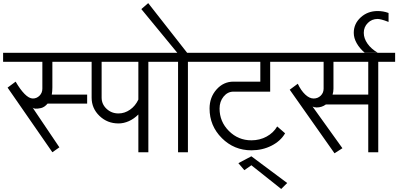

<svg xmlns="http://www.w3.org/2000/svg" viewBox="-33 -996 2604 1256"><path d="M-12.7 -591.8V-650.4H524.4V-591.8H309.6V-423.8Q309.6 -398.4 305.7 -377H537.1V-318.4H278.3Q258.8 -294.9 235.4 -289.1Q189.5 -279.3 179.7 -293L355.5 -32.2L309.6 0L16.6 -422.9L69.3 -461.9Q98.6 -411.1 127.9 -381.3Q157.2 -351.6 182.1 -351.6Q207 -351.6 225.6 -370.1Q244.1 -388.7 244.1 -416V-591.8Z M742.2 -253.9Q782.2 -253.9 817.4 -278.3Q852.5 -302.7 872.1 -344.7V-591.8H631.8V-357.4Q631.8 -314.5 664.1 -284.2Q696.3 -253.9 742.2 -253.9ZM566.4 -357.4V-591.8H498V-650.4H1047.9V-591.8H937.5V0H872.1V-247.1Q843.8 -218.8 810.1 -203.6Q776.4 -188.5 742.2 -188.5Q668.9 -188.5 617.7 -237.8Q566.4 -287.1 566.4 -357.4Z M1021.5 -591.8V-650.4H1127L891.6 -936.5L936.5 -975.6L1191.4 -650.4H1307.6V-591.8H1196.3V0H1131.8V-591.8Z M1565.4 117.2 1526.4 71.3 1611.3 26.4 1845.7 201.2 1806.6 240.2 1611.3 85ZM1611.3 -12.7Q1498 -12.7 1418 -92.8Q1337.9 -172.9 1337.9 -286.1Q1337.9 -359.4 1383.3 -410.6Q1428.7 -461.9 1494.1 -461.9H1669.9V-591.8H1281.2V-650.4H1859.4V-591.8H1734.4V-396.5H1494.1Q1456.1 -396.5 1429.7 -364.3Q1403.3 -332 1403.3 -286.1Q1403.3 -200.2 1464.4 -139.2Q1525.4 -78.1 1611.3 -78.1Q1666 -78.1 1710.9 -102.5Q1755.9 -127 1780.3 -168.9L1832 -124Q1802.7 -73.2 1743.2 -43Q1683.6 -12.7 1611.3 -12.7Z M1833 -591.8V-650.4H2551.8V-591.8H2441.4V0H2376V-312.5H2098.6Q2072.3 -293 2038.1 -293Q2030.3 -293 2022.9 -294.9Q2015.6 -296.9 2011.7 -298.8L2207 -26.4L2155.3 6.8L1862.3 -409.2L1915 -448.2Q1935.5 -404.3 1963.4 -377.9Q1991.2 -351.6 2018.6 -351.6Q2045.9 -351.6 2064.9 -370.1Q2084 -388.7 2084 -416V-591.8ZM2142.6 -377H2376V-591.8H2148.4V-416Q2148.4 -395.5 2142.6 -377Z M2352.5 -651.4Q2319.3 -679.7 2300.3 -713.4Q2281.2 -747.1 2281.2 -781.2Q2281.2 -840.8 2326.7 -882.3Q2372.1 -923.8 2437.5 -923.8Q2455.1 -923.8 2472.7 -920.9Q2490.2 -918 2508.8 -911.1V-852.5Q2481.4 -863.3 2463.9 -867.7Q2446.3 -872.1 2437.5 -872.1Q2399.4 -872.1 2373 -845.7Q2346.7 -819.3 2346.7 -781.2Q2346.7 -745.1 2371.1 -710.4Q2395.5 -675.8 2437.5 -651.4Z"/></svg>

Font: Lohit Devanagari
Style: Regular
Weight: 400
Version: 2.95.4